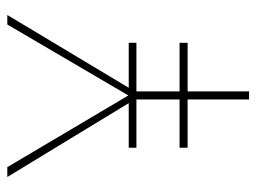

<svg xmlns="http://www.w3.org/2000/svg" viewBox="-108 -593 701 525"><g transform="rotate(-90 242.5 -330.5)"><path d="M265 -329H388V-308H255V-190H388V-168H255V0H233V-168H101V-190H233V-308H101V-329H223L21 -661H48L244 -330L438 -661H464Z"/></g></svg>

Font: FiraSans
Style: Regular
Weight: 150
Designer: Carrois Corporate & Edenspiekermann AG
Foundry: Carrois Corporate GbR & Edenspiekermann AG
Version: Version 3.106;PS 003.106;hotconv 1.0.70;makeotf.lib2.5.58329